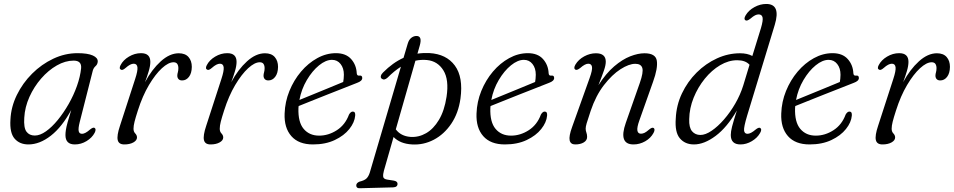

<svg xmlns="http://www.w3.org/2000/svg" viewBox="-20 -738 4933 993"><path d="M392 -105.5Q384 -73.5 387 -59.8Q390 -46 404.5 -46Q420.5 -46 445.5 -68Q461 -80.5 468.5 -77Q479.5 -71 469.5 -51Q456 -25.5 427.5 -8.2Q399 9 367 9Q318.5 9 318.5 -39.5Q318.5 -51.5 320.8 -66.2Q323 -81 329.5 -105Q336 -129 348.5 -169.5Q301 -81.5 243 -36.2Q185 9 127 9Q81.5 9 55.5 -21Q29.5 -51 34 -119.5Q37 -185 67 -246.5Q97 -308 145.8 -356.8Q194.5 -405.5 255.2 -434.2Q316 -463 381 -463Q433.5 -463 460 -451Q486.5 -439 485.5 -419.5Q484.5 -405 474.2 -396Q464 -387 460 -373ZM105.5 -129Q102 -77.5 116.8 -57.2Q131.5 -37 160 -37Q187 -37 217.8 -58.8Q248.5 -80.5 278.8 -117.5Q309 -154.5 335 -200Q361 -245.5 378 -293.5Q395 -341.5 399.5 -385Q403 -424.5 361 -424.5Q317.5 -424.5 273.8 -399.5Q230 -374.5 193 -332Q156 -289.5 132.2 -236.8Q108.5 -184 105.5 -129Z M607 -377Q593.5 -382 603.5 -401Q617 -427.5 646.8 -445.2Q676.5 -463 709.5 -463Q757.5 -463 757.5 -418Q757.5 -397.5 749.2 -369.8Q741 -342 730 -313Q765.5 -379 811.5 -420.8Q857.5 -462.5 904.5 -462.5Q938 -462.5 955 -443Q972 -423.5 972 -392Q971.5 -359 957.2 -340.5Q943 -322 922 -322Q909.5 -322 903.2 -329Q897 -336 897 -346.5Q897 -355 899.8 -364.2Q902.5 -373.5 902.5 -385.5Q902.5 -399 896.8 -407.5Q891 -416 877.5 -416Q851 -416 817.2 -385Q783.5 -354 750.2 -298Q717 -242 693 -166.5Q681 -129.5 675.8 -108.5Q670.5 -87.5 670.5 -72Q670.5 -57 679.5 -47.8Q688.5 -38.5 688.5 -27Q688.5 -12 670 -1.5Q651.5 9 623 9Q594 9 588.8 -13.8Q583.5 -36.5 600.5 -87.5L679 -329.5Q693 -372 690.8 -390.2Q688.5 -408.5 671.5 -408.5Q654 -408.5 630 -387Q614.5 -373.5 607 -377Z M1053 -377Q1039.5 -382 1049.5 -401Q1063 -427.5 1092.8 -445.2Q1122.5 -463 1155.5 -463Q1203.5 -463 1203.5 -418Q1203.5 -397.5 1195.2 -369.8Q1187 -342 1176 -313Q1211.5 -379 1257.5 -420.8Q1303.5 -462.5 1350.5 -462.5Q1384 -462.5 1401 -443Q1418 -423.5 1418 -392Q1417.5 -359 1403.2 -340.5Q1389 -322 1368 -322Q1355.5 -322 1349.2 -329Q1343 -336 1343 -346.5Q1343 -355 1345.8 -364.2Q1348.5 -373.5 1348.5 -385.5Q1348.5 -399 1342.8 -407.5Q1337 -416 1323.5 -416Q1297 -416 1263.2 -385Q1229.5 -354 1196.2 -298Q1163 -242 1139 -166.5Q1127 -129.5 1121.8 -108.5Q1116.5 -87.5 1116.5 -72Q1116.5 -57 1125.5 -47.8Q1134.5 -38.5 1134.5 -27Q1134.5 -12 1116 -1.5Q1097.5 9 1069 9Q1040 9 1034.8 -13.8Q1029.5 -36.5 1046.5 -87.5L1125 -329.5Q1139 -372 1136.8 -390.2Q1134.5 -408.5 1117.5 -408.5Q1100 -408.5 1076 -387Q1060.5 -373.5 1053 -377Z M1817 -140Q1814 -105 1786.8 -70.8Q1759.5 -36.5 1711.5 -13.8Q1663.5 9 1598.5 9Q1524.5 9 1486.8 -34Q1449 -77 1452 -151Q1454 -211.5 1476.8 -267.5Q1499.5 -323.5 1536.8 -367.5Q1574 -411.5 1620.8 -437.2Q1667.5 -463 1717.5 -463Q1768.5 -463 1795.8 -432.8Q1823 -402.5 1825 -359Q1826 -345.5 1838 -347Q1853.5 -349.5 1853.5 -334.5Q1853.5 -319 1827 -309.5Q1799.5 -298.5 1758.5 -282.5Q1717.5 -266.5 1672.8 -248.8Q1628 -231 1588.5 -215.2Q1549 -199.5 1524.5 -189.5Q1524 -184.5 1523.5 -179Q1521 -106.5 1550.5 -71.5Q1580 -36.5 1630.5 -36.5Q1678.5 -36.5 1722 -64.5Q1765.5 -92.5 1785 -145.5Q1794 -161 1804.5 -161Q1819 -161 1817 -140ZM1697 -428.5Q1665 -428.5 1630 -400Q1595 -371.5 1567 -324.2Q1539 -277 1528.5 -221Q1556 -232 1596.5 -248.8Q1637 -265.5 1679.5 -282.8Q1722 -300 1755 -314Q1758 -328.5 1758.5 -351.5Q1758.5 -385.5 1741.5 -407Q1724.5 -428.5 1697 -428.5Z M1984.5 -336.5Q1967.5 -321 1955 -330.5Q1947.5 -335.5 1949.8 -345Q1952 -354.5 1961 -363Q2011.5 -414 2067 -439L2088.5 -511.5Q2094.5 -532.5 2107 -542.2Q2119.5 -552 2134 -552Q2165 -552 2151 -502.5L2139 -460.5Q2169 -465 2201 -463.5Q2288.5 -458.5 2332.5 -398.8Q2376.5 -339 2361.5 -228.5Q2351 -153 2314 -98.2Q2277 -43.5 2223.8 -15.5Q2170.5 12.5 2111 9Q2049 5.5 2015.5 -29.5L1965.5 145Q1960.5 163 1961.8 175.5Q1963 188 1983.5 191L2016 196Q2036 199.5 2036 212.5Q2036 230 2013.5 231L1841 235.5Q1822.5 236.5 1822.5 221Q1822.5 208.5 1839 201.5Q1864.5 195.5 1875.2 185.2Q1886 175 1892.5 154.5L2053.5 -393Q2019.5 -371.5 1984.5 -336.5ZM2102.5 -30Q2145 -27 2183.5 -49Q2222 -71 2250.2 -118.2Q2278.5 -165.5 2289.5 -237.5Q2303 -326 2273.2 -374Q2243.5 -422 2188.5 -427.5Q2158 -430.5 2128.5 -424L2027 -69Q2053 -34 2102.5 -30Z M2809.5 -140Q2806.5 -105 2779.2 -70.8Q2752 -36.5 2704 -13.8Q2656 9 2591 9Q2517 9 2479.2 -34Q2441.5 -77 2444.5 -151Q2446.5 -211.5 2469.2 -267.5Q2492 -323.5 2529.2 -367.5Q2566.5 -411.5 2613.2 -437.2Q2660 -463 2710 -463Q2761 -463 2788.2 -432.8Q2815.5 -402.5 2817.5 -359Q2818.5 -345.5 2830.5 -347Q2846 -349.5 2846 -334.5Q2846 -319 2819.5 -309.5Q2792 -298.5 2751 -282.5Q2710 -266.5 2665.2 -248.8Q2620.5 -231 2581 -215.2Q2541.5 -199.5 2517 -189.5Q2516.5 -184.5 2516 -179Q2513.5 -106.5 2543 -71.5Q2572.5 -36.5 2623 -36.5Q2671 -36.5 2714.5 -64.5Q2758 -92.5 2777.5 -145.5Q2786.5 -161 2797 -161Q2811.5 -161 2809.5 -140ZM2689.5 -428.5Q2657.5 -428.5 2622.5 -400Q2587.5 -371.5 2559.5 -324.2Q2531.5 -277 2521 -221Q2548.5 -232 2589 -248.8Q2629.5 -265.5 2672 -282.8Q2714.5 -300 2747.5 -314Q2750.5 -328.5 2751 -351.5Q2751 -385.5 2734 -407Q2717 -428.5 2689.5 -428.5Z M2956.5 -377.5Q2944.5 -384 2956 -404Q2972 -430.5 3001.5 -446.5Q3031 -462.5 3062 -462.5Q3113 -462.5 3113 -419Q3113 -401 3104 -374.8Q3095 -348.5 3075 -297.5Q3114 -358.5 3156.5 -394.8Q3199 -431 3239.5 -446.8Q3280 -462.5 3313 -462.5Q3371 -462.5 3377 -424Q3383 -385.5 3357.5 -315L3287 -116Q3273.5 -78.5 3276.5 -62.5Q3279.5 -46.5 3295 -46.5Q3304 -46.5 3313.8 -51.2Q3323.5 -56 3336.5 -67.5Q3352 -80.5 3359.5 -76.5Q3370.5 -70.5 3360 -50.5Q3345.5 -23.5 3316.8 -7.2Q3288 9 3256.5 9Q3177.5 9 3216.5 -102.5L3289 -309Q3308.5 -364.5 3302 -386.2Q3295.5 -408 3265.5 -408Q3233 -408 3189.2 -380Q3145.5 -352 3103.5 -297.8Q3061.5 -243.5 3035 -165Q3019 -117.5 3014 -100Q3009 -82.5 3009 -73Q3009 -62 3012.8 -52.2Q3016.5 -42.5 3016.5 -30Q3016.5 -12 2999.2 -1.5Q2982 9 2955 9Q2931 9 2926.2 -12.2Q2921.5 -33.5 2939 -81.5L3029.5 -334.5Q3044.5 -376 3041.8 -392.2Q3039 -408.5 3022.5 -408.5Q3006 -408.5 2981 -386.5Q2964.5 -373.5 2956.5 -377.5Z M3987 -609.5 3844 -139.5Q3826.5 -81 3828.2 -63.5Q3830 -46 3846 -46Q3862.5 -46 3887.5 -67.5Q3903.5 -80.5 3911 -76.5Q3922.5 -69.5 3911 -50Q3897 -25 3868.5 -8Q3840 9 3809.5 9Q3759.5 9 3759.5 -40Q3759.5 -57 3766.2 -83.5Q3773 -110 3791 -166.5Q3740 -79 3681 -35Q3622 9 3569 9Q3523 9 3496.2 -22.5Q3469.5 -54 3475 -125Q3478 -194 3507 -255Q3536 -316 3583 -362.8Q3630 -409.5 3688 -436Q3746 -462.5 3807.5 -462.5Q3845 -462.5 3871 -448.5L3915.5 -592.5Q3927.5 -633 3923.8 -648.2Q3920 -663.5 3903.5 -663.5Q3895 -663.5 3885.2 -658.8Q3875.5 -654 3861 -641.5Q3844.5 -628.5 3836.5 -632.5Q3824.5 -639 3836.5 -659Q3852 -685 3881.8 -701.2Q3911.5 -717.5 3943 -717.5Q4019.5 -717.5 3987 -609.5ZM3544.5 -121.5Q3543 -78.5 3559.2 -59.2Q3575.5 -40 3602.5 -40Q3628.5 -40 3660.5 -61.8Q3692.5 -83.5 3724.5 -120.2Q3756.5 -157 3782.8 -202.5Q3809 -248 3824 -296L3856.5 -403Q3835.5 -426.5 3792.5 -426.5Q3748 -426.5 3704.5 -400.8Q3661 -375 3625.2 -331Q3589.5 -287 3567.5 -232.8Q3545.5 -178.5 3544.5 -121.5Z M4385.5 -140Q4382.5 -105 4355.2 -70.8Q4328 -36.5 4280 -13.8Q4232 9 4167 9Q4093 9 4055.2 -34Q4017.5 -77 4020.5 -151Q4022.5 -211.5 4045.2 -267.5Q4068 -323.5 4105.2 -367.5Q4142.5 -411.5 4189.2 -437.2Q4236 -463 4286 -463Q4337 -463 4364.2 -432.8Q4391.5 -402.5 4393.5 -359Q4394.5 -345.5 4406.5 -347Q4422 -349.5 4422 -334.5Q4422 -319 4395.5 -309.5Q4368 -298.5 4327 -282.5Q4286 -266.5 4241.2 -248.8Q4196.5 -231 4157 -215.2Q4117.5 -199.5 4093 -189.5Q4092.5 -184.5 4092 -179Q4089.5 -106.5 4119 -71.5Q4148.5 -36.5 4199 -36.5Q4247 -36.5 4290.5 -64.5Q4334 -92.5 4353.5 -145.5Q4362.5 -161 4373 -161Q4387.5 -161 4385.5 -140ZM4265.5 -428.5Q4233.5 -428.5 4198.5 -400Q4163.5 -371.5 4135.5 -324.2Q4107.5 -277 4097 -221Q4124.5 -232 4165 -248.8Q4205.5 -265.5 4248 -282.8Q4290.5 -300 4323.5 -314Q4326.5 -328.5 4327 -351.5Q4327 -385.5 4310 -407Q4293 -428.5 4265.5 -428.5Z M4528 -377Q4514.5 -382 4524.5 -401Q4538 -427.5 4567.8 -445.2Q4597.5 -463 4630.5 -463Q4678.5 -463 4678.5 -418Q4678.5 -397.5 4670.2 -369.8Q4662 -342 4651 -313Q4686.5 -379 4732.5 -420.8Q4778.5 -462.5 4825.5 -462.5Q4859 -462.5 4876 -443Q4893 -423.5 4893 -392Q4892.5 -359 4878.2 -340.5Q4864 -322 4843 -322Q4830.5 -322 4824.2 -329Q4818 -336 4818 -346.5Q4818 -355 4820.8 -364.2Q4823.5 -373.5 4823.5 -385.5Q4823.5 -399 4817.8 -407.5Q4812 -416 4798.5 -416Q4772 -416 4738.2 -385Q4704.5 -354 4671.2 -298Q4638 -242 4614 -166.5Q4602 -129.5 4596.8 -108.5Q4591.5 -87.5 4591.5 -72Q4591.5 -57 4600.5 -47.8Q4609.5 -38.5 4609.5 -27Q4609.5 -12 4591 -1.5Q4572.5 9 4544 9Q4515 9 4509.8 -13.8Q4504.5 -36.5 4521.5 -87.5L4600 -329.5Q4614 -372 4611.8 -390.2Q4609.5 -408.5 4592.5 -408.5Q4575 -408.5 4551 -387Q4535.5 -373.5 4528 -377Z"/></svg>

Font: Fraunces 9pt S050 Light
Style: Italic
Weight: 300
Italic angle: -16°
Version: Version 1.000; ttfautohint (v1.8.3)